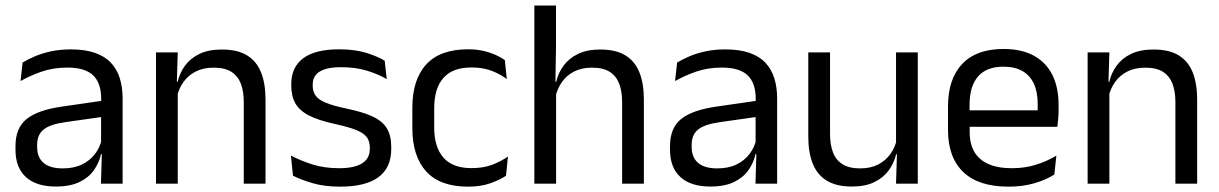

<svg xmlns="http://www.w3.org/2000/svg" viewBox="-20 -683 4532 714"><path d="M355.4 0 359 -118.6 355.9 -131.1V-286.5L356.3 -314.9Q356.3 -374.3 326.2 -403Q296 -431.7 230.4 -431.7Q178.2 -431.7 134.4 -416.5Q90.6 -401.3 56.4 -381.5L64 -450.4Q83.1 -462 109.4 -473.3Q135.7 -484.7 169.3 -492Q202.9 -499.3 243.3 -499.3Q295.8 -499.3 332.6 -486.6Q369.4 -473.9 392.2 -449.9Q415 -425.8 425.5 -392Q436 -358.1 436 -316.2V0ZM187.4 10.7Q114.9 10.7 76.3 -24.6Q37.6 -60 37.6 -125.7V-140Q37.6 -207.4 79.3 -240.7Q121 -274.1 212.2 -286.9L366.5 -309.2L370.9 -249.8L222 -228.6Q166.2 -220.7 142.2 -201.4Q118.1 -182 118.1 -144.5V-136.6Q118.1 -97.9 141.9 -77.4Q165.7 -56.8 213.1 -56.8Q254.9 -56.8 284.9 -71.4Q314.9 -86 333.4 -110.5Q352 -135.1 358.5 -165.2L371.2 -109.8H355.7Q348.6 -77.8 329.3 -50.3Q310.1 -22.8 275.5 -6.1Q240.9 10.7 187.4 10.7Z M886.5 0V-303.7Q886.5 -343 875.7 -371.5Q865 -399.9 840.7 -415.7Q816.3 -431.4 774.6 -431.4Q736.1 -431.4 707.8 -417Q679.5 -402.5 662 -377.8Q644.5 -353 637.5 -321.5L623 -378.9H640.7Q648.3 -412.1 668.3 -439.3Q688.3 -466.5 722.1 -482.7Q755.9 -498.9 805 -498.9Q863.2 -498.9 898.7 -477.1Q934.3 -455.2 950.8 -413.8Q967.4 -372.3 967.4 -312.6V0ZM560.1 0V-488.2H641L637.4 -371.1L641 -366.3V0Z M1245.4 11.1Q1186.5 11.1 1142.6 -1.8Q1098.7 -14.6 1069.5 -29.7L1061.8 -104.5Q1098.4 -85.3 1142.2 -71.4Q1186 -57.5 1241.3 -57.5Q1298 -57.5 1326.6 -75.6Q1355.2 -93.7 1355.2 -129.2V-134.5Q1355.2 -157.4 1344.3 -172.5Q1333.3 -187.7 1305.4 -199.2Q1277.4 -210.7 1225.9 -221.8Q1164.4 -235.3 1128.9 -253.5Q1093.4 -271.8 1078.3 -298.9Q1063.1 -326.1 1063.1 -365.1V-369.7Q1063.1 -433.3 1107.7 -466.5Q1152.2 -499.6 1241.3 -499.6Q1298.9 -499.6 1341.2 -486.7Q1383.5 -473.7 1410.5 -457.3L1418.2 -388.9Q1385.4 -407.8 1343.4 -420.5Q1301.4 -433.1 1249.1 -433.1Q1211.1 -433.1 1187.6 -425.3Q1164.2 -417.5 1153.5 -403.2Q1142.8 -388.8 1142.8 -368.9V-365.1Q1142.8 -343 1153.5 -327.7Q1164.2 -312.3 1191.4 -301.1Q1218.6 -289.8 1266.9 -279.6Q1329.3 -266.8 1366.1 -249.5Q1402.8 -232.2 1418.9 -205.2Q1434.9 -178.3 1434.9 -136.3V-128Q1434.9 -59.1 1387.1 -24Q1339.2 11.1 1245.4 11.1Z M1720.8 11.1Q1615.9 11.1 1564.7 -45.7Q1513.4 -102.4 1513.4 -206.6V-282.3Q1513.4 -386.8 1564.9 -443.2Q1616.3 -499.7 1720.8 -499.7Q1751.9 -499.7 1777.4 -493.8Q1803 -487.8 1823.2 -478.7Q1843.4 -469.5 1857.4 -459.7L1864.6 -389.1Q1840.8 -407.1 1808.7 -419.6Q1776.6 -432.1 1732.9 -432.1Q1663.1 -432.1 1628.9 -393.2Q1594.7 -354.4 1594.7 -280.7V-208.7Q1594.7 -136.1 1628.9 -97Q1663.1 -57.8 1733.2 -57.8Q1777.8 -57.8 1810.7 -70.5Q1843.6 -83.1 1869 -100.9L1861.7 -29.5Q1839.4 -14.4 1804 -1.7Q1768.6 11.1 1720.8 11.1Z M2293.5 0V-303.7Q2293.5 -343 2282.7 -371.5Q2272 -399.9 2247.7 -415.7Q2223.3 -431.4 2181.6 -431.4Q2143 -431.4 2114.9 -417Q2086.9 -402.5 2069.6 -377.8Q2052.3 -353.1 2045.3 -321.6L2027.6 -378.9H2048.4Q2056.1 -412.1 2076.1 -439.3Q2096.1 -466.5 2129.8 -482.7Q2163.5 -498.9 2212 -498.9Q2270.2 -498.9 2305.7 -477.1Q2341.3 -455.2 2357.8 -413.8Q2374.4 -372.3 2374.4 -312.6V0ZM1967.1 0V-662.5H2047.6V-503.7L2045.2 -363.3L2048 -357.1V0Z M2789.4 0 2793 -118.6 2789.9 -131.1V-286.5L2790.3 -314.9Q2790.3 -374.3 2760.2 -403Q2730 -431.7 2664.4 -431.7Q2612.2 -431.7 2568.4 -416.5Q2524.6 -401.3 2490.4 -381.5L2498 -450.4Q2517.1 -462 2543.4 -473.3Q2569.7 -484.7 2603.3 -492Q2636.9 -499.3 2677.3 -499.3Q2729.8 -499.3 2766.6 -486.6Q2803.4 -473.9 2826.2 -449.9Q2849 -425.8 2859.5 -392Q2870 -358.1 2870 -316.2V0ZM2621.4 10.7Q2548.9 10.7 2510.3 -24.6Q2471.6 -60 2471.6 -125.7V-140Q2471.6 -207.4 2513.3 -240.7Q2555 -274.1 2646.2 -286.9L2800.5 -309.2L2804.9 -249.8L2656 -228.6Q2600.2 -220.7 2576.2 -201.4Q2552.1 -182 2552.1 -144.5V-136.6Q2552.1 -97.9 2575.9 -77.4Q2599.7 -56.8 2647.1 -56.8Q2688.9 -56.8 2718.9 -71.4Q2748.9 -86 2767.4 -110.5Q2786 -135.1 2792.5 -165.2L2805.2 -109.8H2789.7Q2782.6 -77.8 2763.3 -50.3Q2744.1 -22.8 2709.5 -6.1Q2674.9 10.7 2621.4 10.7Z M3066.7 -488.2V-184.5Q3066.7 -145.8 3077.4 -117Q3088.1 -88.3 3112.6 -72.6Q3137.2 -56.8 3178.5 -56.8Q3217.5 -56.8 3245.6 -71.3Q3273.7 -85.7 3291.4 -110.7Q3309.1 -135.6 3315.6 -166.8L3330.1 -109.3H3312.5Q3304.8 -76.7 3284.8 -49.2Q3264.8 -21.8 3231.1 -5.6Q3197.4 10.7 3148.1 10.7Q3090.4 10.7 3054.6 -11.2Q3018.8 -33 3002.3 -74.7Q2985.8 -116.3 2985.8 -175.7V-488.2ZM3393 -488.2V0H3312.1L3315.7 -117.2L3312.1 -121.9V-488.2Z M3730.1 11.1Q3618.6 11.1 3562 -43.4Q3505.4 -97.8 3505.4 -199.7V-286.6Q3505.4 -389.4 3558.1 -445.1Q3610.7 -500.9 3711.5 -500.9Q3779.4 -500.9 3825.1 -475.7Q3870.7 -450.4 3893.7 -403.9Q3916.6 -357.4 3916.6 -293V-274.8Q3916.6 -259.1 3915.4 -243Q3914.2 -226.9 3912 -211.4H3837.7Q3838.5 -235.6 3838.7 -257.1Q3838.9 -278.6 3838.9 -296.4Q3838.9 -341 3824.6 -371.8Q3810.4 -402.6 3782.2 -418.8Q3753.9 -435 3711.5 -435Q3648.4 -435 3617 -398.5Q3585.6 -362.1 3585.6 -294.1V-247.4L3586 -237.5V-190.8Q3586 -160.4 3595 -135.9Q3604 -111.3 3623.1 -93.8Q3642.3 -76.2 3672 -66.8Q3701.8 -57.5 3743.2 -57.5Q3790.3 -57.5 3831.3 -70Q3872.3 -82.6 3908.4 -104.2L3900.8 -34Q3868.6 -13.5 3825.4 -1.2Q3782.3 11.1 3730.1 11.1ZM3548.1 -211.4V-272.7H3894.9V-211.4Z M4351 0V-303.7Q4351 -343 4340.2 -371.5Q4329.5 -399.9 4305.2 -415.7Q4280.8 -431.4 4239.1 -431.4Q4200.6 -431.4 4172.3 -417Q4144 -402.5 4126.5 -377.8Q4109 -353 4102 -321.5L4087.5 -378.9H4105.2Q4112.8 -412.1 4132.8 -439.3Q4152.8 -466.5 4186.6 -482.7Q4220.4 -498.9 4269.5 -498.9Q4327.7 -498.9 4363.2 -477.1Q4398.8 -455.2 4415.3 -413.8Q4431.9 -372.3 4431.9 -312.6V0ZM4024.6 0V-488.2H4105.5L4101.9 -371.1L4105.5 -366.3V0Z"/></svg>

Font: Anek Tamil Medium
Style: Regular
Weight: 500
Designer: Aadarsh Rajan (Tamil), Yesha Goshar (Latin)
Foundry: Ek Type
Version: Version 1.003